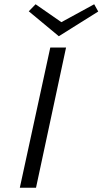

<svg xmlns="http://www.w3.org/2000/svg" viewBox="-20 -881 481 901"><path d="M441 -827 256 -711 115 -828 147 -861 268 -777 422 -861ZM73 0 216 -658H290L149 0Z"/></svg>

Font: EauTestInfant
Style: Italic
Weight: 400
Italic angle: -12°
Designer: Christian Thalmann (Catharsis Fonts)
Version: Version 0.001;PS 000.001;hotconv 1.0.88;makeotf.lib2.5.64775